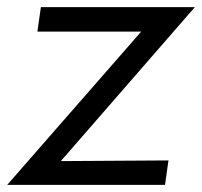

<svg xmlns="http://www.w3.org/2000/svg" viewBox="-30 -520 568 540"><path d="M-9.8 0 367.2 -431.2H75.2L85 -500H518.1L141.1 -66.9L443.8 -68.8L434.1 0Z"/></svg>

Font: Human Sans
Style: Italic
Weight: 400
Italic angle: -8°
Designer: Tim Radville
Foundry: Continuum
Version: Version 1.000;FEAKit 1.0